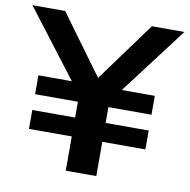

<svg xmlns="http://www.w3.org/2000/svg" viewBox="-89 -783 850 861"><g transform="rotate(10 336.0 -352.5)"><path d="M266 0V-156H71V-242H266V-314H71V-400H242L237 -382L-10 -705H139L346 -422H327L534 -705H682L437 -382L432 -400H601V-314H405V-242H601V-156H405V0Z"/></g></svg>

Font: Nunito Sans 10pt SemiExpanded
Style: Bold
Weight: 700
Width: 6
Designer: Vernon Adams
Foundry: Vernon Adams
Version: Version 3.101;gftools[0.9.27]